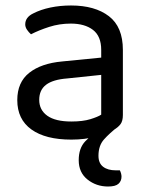

<svg xmlns="http://www.w3.org/2000/svg" viewBox="-20 -495 539 700"><path d="M339 -16 411 -34Q379 -9 359 13.5Q339 36 339 73Q339 100 356 113Q373 126 402 126H417Q420 132 421.5 138Q423 144 423 149Q423 165 412 175Q401 185 374 185Q331 185 299 159.5Q267 134 267 89Q267 45 291 20Q315 -5 339 -16ZM240 14Q146 14 94.5 -23Q43 -60 43 -130Q43 -195 86.5 -229.5Q130 -264 207 -271L349 -285V-313Q349 -363 319 -386Q289 -409 238 -409Q197 -409 159.5 -397Q122 -385 93 -370Q85 -377 78.5 -386.5Q72 -396 72 -406Q72 -432 101 -446Q128 -460 163.5 -467.5Q199 -475 239 -475Q326 -475 377 -436Q428 -397 428 -313V-76Q428 -54 419.5 -42.5Q411 -31 394 -21Q370 -8 330 3Q290 14 240 14ZM240 -52Q282 -52 309.5 -60.5Q337 -69 349 -77V-222L225 -209Q173 -205 148 -186Q123 -167 123 -131Q123 -94 152.5 -73Q182 -52 240 -52Z"/></svg>

Font: Baloo Tammudu 2
Style: Regular
Weight: 400
Designer: Maithili Shingre, Omkar Shende and Ek Type
Foundry: Ek Type
Version: Version 1.700